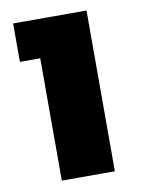

<svg xmlns="http://www.w3.org/2000/svg" viewBox="-68 -601 479 649"><g transform="rotate(-10 171.0 -276.0)"><path d="M273.9 0H91.8V-419.9H22V-551.8H273.9Z"/></g></svg>

Font: Sora ExtraBold
Style: Regular
Weight: 800
Designer: Jonathan Barnbrook, Julián Moncada
Foundry: Barnbrook Fonts
Version: Version 2.000